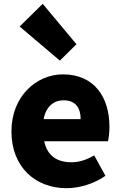

<svg xmlns="http://www.w3.org/2000/svg" viewBox="-20 -973 636 1007"><path d="M329 14C396 14 474 -9 533 -51L474 -158C433 -134 395 -122 354 -122C282 -122 228 -154 212 -232H546C550 -245 554 -277 554 -308C554 -464 474 -583 310 -583C172 -583 40 -469 40 -284C40 -96 166 14 329 14ZM209 -348C221 -416 264 -447 313 -447C378 -447 403 -405 403 -348ZM294 -655 381 -741 204 -953 83 -834Z"/></svg>

Font: Noto Sans CJK JP Black
Style: Regular
Weight: 900
Designer: Ryoko NISHIZUKA (kana & ideographs); Paul D. Hunt (Latin, Greek & Cyrillic); Wenlong ZHANG (bopomofo); Sandoll Communica
Foundry: Adobe Systems Incorporated
Version: Version 1.004;PS 1.004;hotconv 1.0.82;makeotf.lib2.5.63406